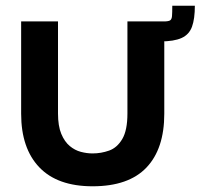

<svg xmlns="http://www.w3.org/2000/svg" viewBox="-20 -638 702 672"><path d="M304 14Q181 14 117.5 -52.5Q54 -119 54 -240V-563H183V-241Q183 -197 194.5 -169.5Q206 -142 224 -127Q242 -112 263 -106.5Q284 -101 304 -101Q334 -101 362 -111Q390 -121 408 -151.5Q426 -182 426 -241V-563H555V-240Q555 -117 492.5 -51.5Q430 14 304 14ZM505 -493 506 -563H553Q569 -563 575 -566.5Q581 -570 582 -581.5Q583 -593 583 -618H662Q662 -572 652 -544.5Q642 -517 615.5 -505Q589 -493 541 -493Z"/></svg>

Font: Darker Grotesque Light ExtraBold
Style: Regular
Weight: 800
Version: Version 1.000;gftools[0.9.28]